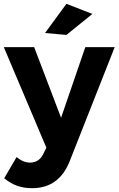

<svg xmlns="http://www.w3.org/2000/svg" viewBox="-30 -785 621 1006"><path d="M138 201Q95 201 60 188.5Q25 176 -8 149L57 38Q92 67 127 67Q176 67 198 19L213 -11L-10 -538H149L290 -168L417 -538H571L335 60Q279 201 138 201ZM318 -765 454 -712 318 -602 206 -612Z"/></svg>

Font: Montserrat SemiBold
Style: Regular
Weight: 600
Designer: Julieta Ulanovsky
Foundry: Julieta Ulanovsky
Version: Version 6.001